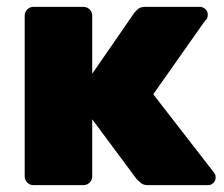

<svg xmlns="http://www.w3.org/2000/svg" viewBox="-20 -540 654 560"><path d="M78 0Q67 0 59.5 -7.5Q52 -15 52 -26V-494Q52 -505 59.5 -512.5Q67 -520 78 -520H223Q234 -520 241.5 -512.5Q249 -505 249 -494V-325L372 -503Q376 -508 383 -514Q390 -520 404 -520H563Q572 -520 579 -513.5Q586 -507 586 -497Q586 -493 584.5 -488Q583 -483 579 -481L427 -265L603 -38Q609 -31 609 -23Q609 -13 602.5 -6.5Q596 0 586 0H412Q397 0 390 -7Q383 -14 379 -17L249 -192V-26Q249 -15 241.5 -7.5Q234 0 223 0Z"/></svg>

Font: Rubik ExtraBold
Style: Regular
Weight: 800
Designer: Hubert and Fischer
Foundry: Hubert and Fischer
Version: Version 2.300;gftools[0.9.30]